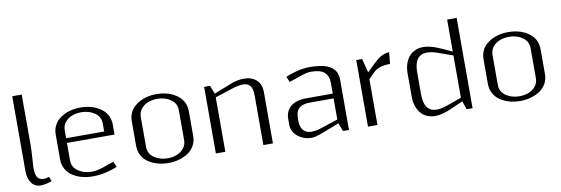

<svg xmlns="http://www.w3.org/2000/svg" viewBox="-57 -1220 4842 1657"><g transform="rotate(-10 2364.0 -391.0)"><path d="M83.5 -791.5H166.5V-343.8Q166.5 -312.5 161.4 -234.4Q156.2 -156.2 156.2 -149.9Q156.2 -95.7 172.6 -68.6Q189 -41.5 231.4 -41.5Q244.6 -41.5 274.9 -51.3L291.5 -11.2Q234.9 9.3 192.9 9.3Q141.1 9.3 112.3 -31Q83.5 -71.3 83.5 -135.3Z M395.5 -183.1V-399.9Q395.5 -438 409.4 -470.2Q423.3 -502.4 447.5 -524.9Q471.7 -547.4 503.7 -563.2Q535.6 -579.1 571.5 -586.4Q607.4 -593.8 645.5 -593.8Q683.6 -593.8 719.5 -586.4Q755.4 -579.1 787.4 -563.2Q819.3 -547.4 843.5 -524.9Q867.7 -502.4 881.6 -470.2Q895.5 -438 895.5 -399.9V-312.5H478.5V-160.6Q478.5 -100.1 528.3 -65.7Q578.1 -31.2 645.5 -31.2Q692.4 -31.2 747.6 -49.8L844.2 -83.5L865.2 -35.6Q834 -20 773.4 -4.9Q712.9 10.3 645.5 10.3Q597.7 10.3 553.7 -1.7Q509.8 -13.7 473.9 -36.9Q438 -60.1 416.7 -97.9Q395.5 -135.7 395.5 -183.1ZM812 -422.9Q812 -483.4 762.5 -517.8Q712.9 -552.2 645.5 -552.2Q602.1 -552.2 564.9 -538.3Q527.8 -524.4 503.2 -494.4Q478.5 -464.4 478.5 -422.9V-354H812Z M1145 -160.6Q1145 -100.1 1194.8 -65.7Q1244.6 -31.2 1312 -31.2Q1355.5 -31.2 1392.3 -45.2Q1429.2 -59.1 1453.9 -89.1Q1478.5 -119.1 1478.5 -160.6V-422.9Q1478.5 -483.4 1429 -517.8Q1379.4 -552.2 1312 -552.2Q1268.6 -552.2 1231.4 -538.3Q1194.3 -524.4 1169.7 -494.4Q1145 -464.4 1145 -422.9ZM1062 -183.1V-399.9Q1062 -438 1075.9 -470.2Q1089.8 -502.4 1114 -524.9Q1138.2 -547.4 1170.2 -563.2Q1202.1 -579.1 1238 -586.4Q1273.9 -593.8 1312 -593.8Q1350.1 -593.8 1386 -586.4Q1421.9 -579.1 1453.9 -563.2Q1485.8 -547.4 1510 -524.9Q1534.2 -502.4 1548.1 -470.2Q1562 -438 1562 -399.9V-183.1Q1562 -135.7 1540.8 -97.9Q1519.5 -60.1 1483.6 -36.9Q1447.8 -13.7 1403.8 -1.7Q1359.9 10.3 1312 10.3Q1264.2 10.3 1220.2 -1.7Q1176.3 -13.7 1140.4 -36.9Q1104.5 -60.1 1083.3 -97.9Q1062 -135.7 1062 -183.1Z M2145 -436.5Q2145 -494.1 2124.8 -520Q2104.5 -545.9 2059.6 -545.9Q2045.9 -545.9 2021 -541.5Q1996.1 -537.1 1980.5 -532.2L1811.5 -477.1V0H1728.5V-583.5H1780.3L1808.6 -510.3L1960.4 -569.8Q2020 -593.8 2078.1 -593.8Q2146 -593.8 2187.3 -556.4Q2228.5 -519 2228.5 -448.7V0H2145Z M2895 0H2842.8L2814.5 -72.8L2662.6 -13.7Q2600.1 10.3 2566.9 10.3Q2497.1 10.3 2446 -31.5Q2395 -73.2 2395 -134.3V-183.1Q2395 -254.4 2443.1 -293.9Q2491.2 -333.5 2582.5 -333.5H2811.5V-431.2Q2811.5 -487.8 2776.4 -520Q2741.2 -552.2 2657.2 -552.2Q2647 -552.2 2636 -550.8Q2625 -549.3 2612.8 -546.1Q2600.6 -543 2593.5 -541Q2586.4 -539.1 2574.2 -534.9Q2562 -530.8 2560.5 -530.3L2463.4 -497.1L2442.9 -544.9Q2476.6 -561.5 2536.6 -577.6Q2596.7 -593.8 2657.2 -593.8Q2703.6 -593.8 2740.7 -588.1Q2777.8 -582.5 2802.2 -573.5Q2826.7 -564.5 2844.5 -550.5Q2862.3 -536.6 2871.8 -523.4Q2881.3 -510.3 2886.7 -492.9Q2892.1 -475.6 2893.6 -462.6Q2895 -449.7 2895 -433.1ZM2811.5 -291.5H2603Q2578.1 -291.5 2558.3 -287.1Q2538.6 -282.7 2525.6 -276.1Q2512.7 -269.5 2503.4 -258.5Q2494.1 -247.6 2489.3 -237.5Q2484.4 -227.5 2481.7 -212.4Q2479 -197.3 2478.5 -186.8Q2478 -176.3 2478 -160.6V-154.3Q2478 -99.1 2503.7 -70.3Q2529.3 -41.5 2574.2 -41.5Q2585.9 -41.5 2608.4 -44.4Q2630.9 -47.4 2642.6 -51.3L2811.5 -106.4Z M3342.8 -500Q3243.7 -500 3198.7 -455.1L3144.5 -400.9V0H3061.5V-583.5H3113.3L3144.5 -460.4L3192.4 -508.3Q3239.3 -555.2 3273.7 -576.7Q3308.1 -598.1 3353 -602.1Z M3900.9 -73.7 3787.1 -23.9Q3709.5 10.3 3649.9 10.3Q3607.4 10.3 3573.7 -6.1Q3540 -22.5 3519.5 -50Q3499 -77.6 3488.5 -112.5Q3478 -147.5 3478 -186.5V-397Q3478 -436 3488.5 -470.9Q3499 -505.9 3519.5 -533.4Q3540 -561 3573.7 -577.4Q3607.4 -593.8 3649.9 -593.8Q3709.5 -593.8 3787.1 -559.6L3894.5 -511.2V-791.5H3978V0H3925.8ZM3894.5 -106.4V-477.1L3767.6 -522Q3713.9 -541.5 3672.9 -541.5Q3646 -541.5 3625.7 -532.5Q3605.5 -523.4 3593.3 -509Q3581.1 -494.6 3573.7 -473.6Q3566.4 -452.6 3563.7 -431.4Q3561 -410.2 3561 -384.3V-198.7Q3561 -172.9 3563.7 -151.6Q3566.4 -130.4 3573.7 -109.4Q3581.1 -88.4 3593.3 -74Q3605.5 -59.6 3625.7 -50.5Q3646 -41.5 3672.9 -41.5Q3712.4 -41.5 3767.6 -61.5Z M4227.5 -160.6Q4227.5 -100.1 4277.3 -65.7Q4327.1 -31.2 4394.5 -31.2Q4438 -31.2 4474.9 -45.2Q4511.7 -59.1 4536.4 -89.1Q4561 -119.1 4561 -160.6V-422.9Q4561 -483.4 4511.5 -517.8Q4461.9 -552.2 4394.5 -552.2Q4351.1 -552.2 4314 -538.3Q4276.9 -524.4 4252.2 -494.4Q4227.5 -464.4 4227.5 -422.9ZM4144.5 -183.1V-399.9Q4144.5 -438 4158.4 -470.2Q4172.4 -502.4 4196.5 -524.9Q4220.7 -547.4 4252.7 -563.2Q4284.7 -579.1 4320.6 -586.4Q4356.4 -593.8 4394.5 -593.8Q4432.6 -593.8 4468.5 -586.4Q4504.4 -579.1 4536.4 -563.2Q4568.4 -547.4 4592.5 -524.9Q4616.7 -502.4 4630.6 -470.2Q4644.5 -438 4644.5 -399.9V-183.1Q4644.5 -135.7 4623.3 -97.9Q4602.1 -60.1 4566.2 -36.9Q4530.3 -13.7 4486.3 -1.7Q4442.4 10.3 4394.5 10.3Q4346.7 10.3 4302.7 -1.7Q4258.8 -13.7 4222.9 -36.9Q4187 -60.1 4165.8 -97.9Q4144.5 -135.7 4144.5 -183.1Z"/></g></svg>

Font: Resagnicto
Style: Regular
Weight: 500
Version: Version 0.9991